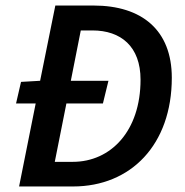

<svg xmlns="http://www.w3.org/2000/svg" viewBox="-20 -674 667 694"><path d="M49 0H244C453 0 601 -151 601 -393C601 -565 493 -654 318 -654H180L125 -382L56 -378L38 -300H109ZM178 -89 220 -300H352L372 -382H236L272 -564H314C417 -564 488 -506 488 -386C488 -201 381 -89 243 -89Z"/></svg>

Font: Source Sans Pro Semibold
Style: Italic
Weight: 600
Italic angle: -11°
Designer: Paul D. Hunt
Foundry: Adobe Systems Incorporated
Version: Version 3.006;hotconv 1.0.111;makeotfexe 2.5.65597